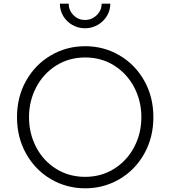

<svg xmlns="http://www.w3.org/2000/svg" viewBox="-20 -1007 921 1039"><path d="M72 -373Q72 -483 121.5 -570.5Q171 -658 255.5 -707.5Q340 -757 441 -757Q542 -757 626.5 -707.5Q711 -658 760.5 -570.5Q810 -483 810 -373Q810 -263 760.5 -175Q711 -87 626.5 -37.5Q542 12 441 12Q340 12 255.5 -37.5Q171 -87 121.5 -175Q72 -263 72 -373ZM441 -50Q528 -50 597.5 -93.5Q667 -137 706 -211Q745 -285 745 -373Q745 -460 706.5 -534Q668 -608 598.5 -652Q529 -696 441 -696Q353 -696 283.5 -652Q214 -608 175.5 -534Q137 -460 137 -373Q137 -285 175.5 -211Q214 -137 283.5 -93.5Q353 -50 441 -50ZM304 -987H352Q352 -951 377.5 -925Q403 -899 440 -899Q477 -899 503.5 -925Q530 -951 530 -987H577Q577 -951 558.5 -920.5Q540 -890 508.5 -872Q477 -854 440 -854Q403 -854 371.5 -872Q340 -890 322 -920.5Q304 -951 304 -987Z"/></svg>

Font: Eudoxus Sans Light
Style: Regular
Weight: 300
Designer: Stijn de Vries
Foundry: tokotype
Version: Version 2.005